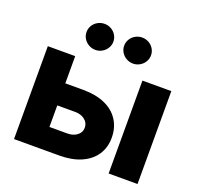

<svg xmlns="http://www.w3.org/2000/svg" viewBox="-129 -889 1068 1030"><g transform="rotate(20 405.0 -373.5)"><path d="M543 -185.5Q543 -129.4 515.1 -87.6Q487.3 -45.9 435.1 -22.9Q382.8 0 311.5 0H52.7V-530.3H209V-375H311.5Q383.3 -375 435.3 -352.1Q487.3 -329.1 515.1 -286.1Q543 -243.2 543 -185.5ZM311.5 -126Q345.2 -126 366.9 -143.1Q388.7 -160.2 388.7 -186.5Q388.7 -213.9 366.9 -231.4Q345.2 -249 311.5 -249H209V-126ZM592.8 -530.3H757.8V0H592.8ZM221.7 -672.9Q221.7 -692.9 231.9 -710Q242.2 -727.1 260 -737.1Q277.8 -747.1 298.8 -747.1Q319.3 -747.1 336.9 -737.1Q354.5 -727.1 364.7 -710Q375 -692.9 375 -672.9Q375 -653.3 364.7 -636.2Q354.5 -619.1 336.9 -608.9Q319.3 -598.6 298.8 -598.6Q277.8 -598.6 260 -608.9Q242.2 -619.1 231.9 -636.2Q221.7 -653.3 221.7 -672.9ZM436.5 -672.9Q436.5 -692.9 446.8 -710Q457 -727.1 474.9 -737.1Q492.7 -747.1 513.7 -747.1Q534.2 -747.1 551.8 -737.1Q569.3 -727.1 579.6 -710Q589.8 -692.9 589.8 -672.9Q589.8 -653.3 579.6 -636.2Q569.3 -619.1 551.8 -608.9Q534.2 -598.6 513.7 -598.6Q492.7 -598.6 474.9 -608.9Q457 -619.1 446.8 -636.2Q436.5 -653.3 436.5 -672.9Z"/></g></svg>

Font: Pretendard GOV ExtraBold
Style: Regular
Weight: 800
Designer: Base glyphs from Inter by Rasmus Andersson; Hangeul glyphs from Noto Sans CJK(Source Han Sans) by Jang Soo-young and Kan
Foundry: Kil Hyung-jin
Version: Version 1.309